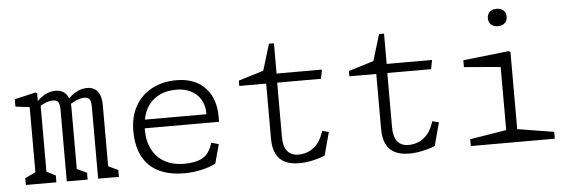

<svg xmlns="http://www.w3.org/2000/svg" viewBox="-49 -909 3198 1077"><g transform="rotate(-5 1550.0 -371.0)"><path d="M249.5 -459Q228 -459 200.8 -446.5Q173.5 -434 150.5 -417V-444.5Q165.5 -465 185 -480.2Q204.5 -495.5 226.2 -503.8Q248 -512 270 -512Q296 -512 314 -500Q332 -488 341.2 -465.5Q350.5 -443 350.5 -411.5V-40L335 -72L406 -38.5V0H288.5V-404Q288.5 -424.5 285 -436.2Q281.5 -448 273 -453.5Q264.5 -459 249.5 -459ZM426 -459Q404.5 -459 377.8 -446.5Q351 -434 327.5 -417V-444.5Q342.5 -465 362 -480.2Q381.5 -495.5 403.2 -503.8Q425 -512 447 -512Q486 -512 506.5 -485.8Q527 -459.5 527 -411.5V-40L511 -72L582 -38.5V0H465V-404Q465 -424.5 461.5 -436.2Q458 -448 449.5 -453.5Q441 -459 426 -459ZM58 -38.5 129 -72 117.5 -45V-457.5L139.5 -430.5L38 -443V-484.5L156 -512L166 -507V-446.5L179.5 -439.5V-40L164 -72L230 -38.5V0H58Z M685 -250Q685 -330.5 718.8 -389.8Q752.5 -449 813 -480.5Q873.5 -512 951 -512Q1013.5 -512 1062.8 -487Q1112 -462 1140.2 -411.5Q1168.5 -361 1168.5 -287V-258.5H727.5V-307H1126L1102 -288V-309.5Q1102 -358 1081 -391.8Q1060 -425.5 1024.5 -442.2Q989 -459 946.5 -459Q884 -459 839.8 -433.8Q795.5 -408.5 772.8 -361.5Q750 -314.5 750 -250Q750 -184 775.5 -136.8Q801 -89.5 846.5 -65.2Q892 -41 951 -41Q1015.5 -41 1052.8 -60Q1090 -79 1107.5 -125.5L1115 -145.5L1156 -134L1127 -26.5Q1095 -10 1047.8 1Q1000.5 12 950.5 12Q863.5 12 804.2 -18Q745 -48 715 -106.5Q685 -165 685 -250Z M1450.5 -140V-461.5L1473 -449H1299V-479L1453.5 -526.5L1428.5 -483.5L1485.5 -670.5H1513.5V-486.5L1491 -500H1769L1759 -449H1491L1512.5 -461.5V-141Q1512.5 -91 1533.8 -63.5Q1555 -36 1598.5 -36.5Q1628 -37 1653.8 -48.2Q1679.5 -59.5 1699 -80.5Q1718.5 -101.5 1730 -130L1741 -157.5L1777 -148L1742 -18Q1713 -5.5 1673.2 3.2Q1633.5 12 1597 12Q1546.5 12 1514.2 -5Q1482 -22 1466.2 -55.5Q1450.5 -89 1450.5 -140Z M2070.5 -140V-461.5L2093 -449H1919V-479L2073.5 -526.5L2048.5 -483.5L2105.5 -670.5H2133.5V-486.5L2111 -500H2389L2379 -449H2111L2132.5 -461.5V-141Q2132.5 -91 2153.8 -63.5Q2175 -36 2218.5 -36.5Q2248 -37 2273.8 -48.2Q2299.5 -59.5 2319 -80.5Q2338.5 -101.5 2350 -130L2361 -157.5L2397 -148L2362 -18Q2333 -5.5 2293.2 3.2Q2253.5 12 2217 12Q2166.5 12 2134.2 -5Q2102 -22 2086.2 -55.5Q2070.5 -89 2070.5 -140Z M2563.5 -38.5 2784.5 -74.5 2769 -42.5V-452.5L2791 -425.5L2563.5 -444.5V-483L2821 -512L2831 -506V-42.5L2815.5 -74.5L3036.5 -38.5V0H2563.5ZM2721 -705.5Q2721 -728.5 2735.8 -741.5Q2750.5 -754.5 2774 -754.5Q2797.5 -754.5 2812.2 -741.5Q2827 -728.5 2827 -705.5Q2827 -682.5 2812.2 -669.5Q2797.5 -656.5 2774 -656.5Q2758.5 -656.5 2746.5 -662.2Q2734.5 -668 2727.8 -679.2Q2721 -690.5 2721 -705.5Z"/></g></svg>

Font: Monaspace Xenon Var
Style: Regular
Weight: 400
Designer: Riley Cran and the Lettermatic Team
Version: Version 1.000 (Monaspace Xenon Var)